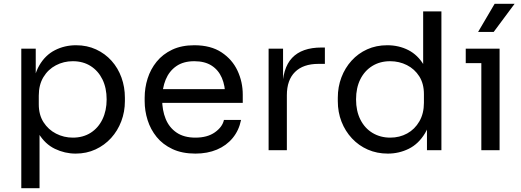

<svg xmlns="http://www.w3.org/2000/svg" viewBox="-20 -790 2742 1010"><path d="M92 200V-534H168V-303L150 -305Q155 -391 186.5 -445.5Q218 -500 269 -526Q320 -552 380 -552Q438 -552 485.5 -530Q533 -508 567 -470Q601 -432 619 -382Q637 -332 637 -276V-258Q637 -202 618 -152Q599 -102 564.5 -64Q530 -26 482.5 -4Q435 18 378 18Q321 18 269 -7Q217 -32 183 -88Q149 -144 144 -235L188 -155V200ZM363 -66Q417 -66 457 -91.5Q497 -117 519 -162.5Q541 -208 541 -267Q541 -327 519 -372Q497 -417 457 -442.5Q417 -468 363 -468Q315 -468 274 -446.5Q233 -425 208.5 -384.5Q184 -344 184 -287V-241Q184 -186 209 -147Q234 -108 275 -87Q316 -66 363 -66Z M1008 18Q938 18 887 -6Q836 -30 804 -69.5Q772 -109 756.5 -158Q741 -207 741 -258V-276Q741 -328 756.5 -377Q772 -426 804 -465.5Q836 -505 885.5 -528.5Q935 -552 1002 -552Q1089 -552 1145.5 -514.5Q1202 -477 1229.5 -418Q1257 -359 1257 -292V-249H783V-321H1187L1165 -282Q1165 -339 1147 -380.5Q1129 -422 1093 -445Q1057 -468 1002 -468Q945 -468 907.5 -442Q870 -416 851.5 -371Q833 -326 833 -267Q833 -210 851.5 -164.5Q870 -119 909 -92.5Q948 -66 1008 -66Q1071 -66 1110.5 -94Q1150 -122 1158 -159H1248Q1237 -104 1204 -64Q1171 -24 1121 -3Q1071 18 1008 18Z M1393 0V-534H1469V-314H1465Q1465 -431 1516.5 -485.5Q1568 -540 1671 -540H1689V-454H1655Q1575 -454 1532 -411.5Q1489 -369 1489 -289V0Z M2020 18Q1963 18 1915 -3Q1867 -24 1831.5 -62Q1796 -100 1776.5 -150Q1757 -200 1757 -258V-276Q1757 -333 1776 -383Q1795 -433 1829.5 -471Q1864 -509 1911.5 -530.5Q1959 -552 2017 -552Q2078 -552 2128 -526.5Q2178 -501 2210 -447Q2242 -393 2246 -307L2206 -371V-730H2302V0H2226V-237H2254Q2250 -146 2216 -89.5Q2182 -33 2130.5 -7.5Q2079 18 2020 18ZM2033 -66Q2082 -66 2122 -88Q2162 -110 2186 -151.5Q2210 -193 2210 -249V-295Q2210 -350 2185.5 -388.5Q2161 -427 2120.5 -447.5Q2080 -468 2032 -468Q1979 -468 1938.5 -443Q1898 -418 1875.5 -373Q1853 -328 1853 -267Q1853 -206 1876 -160.5Q1899 -115 1940 -90.5Q1981 -66 2033 -66Z M2512 0V-534H2608V0ZM2430 -458V-534H2608V-458ZM2577 -622H2495L2582 -770H2687Z"/></svg>

Font: SVN-Sora Variable
Style: Regular
Weight: 400
Designer: Jonathan Barnbrook, Julián Moncada
Foundry: Barnbrook Fonts
Version: Version 2.000 - Viet hoa boi STYLEno.1 Fonts